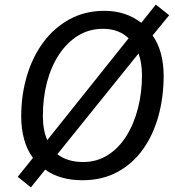

<svg xmlns="http://www.w3.org/2000/svg" viewBox="-20 -772 761 833"><path d="M114 41 57 -5 123 -87Q97 -122 84.5 -168Q72 -214 72 -267Q72 -359 96.5 -442Q121 -525 168 -588.5Q215 -652 282 -688.5Q349 -725 433 -725Q526 -725 593 -673L656 -752L714 -706L642 -618Q665 -587 677.5 -541.5Q690 -496 690 -444Q690 -351 667.5 -269Q645 -187 600.5 -124.5Q556 -62 490 -26Q424 10 337 10Q241 10 176 -36ZM185 -164 538 -606Q517 -626 489.5 -636.5Q462 -647 427 -647Q367 -647 319 -617.5Q271 -588 236.5 -536Q202 -484 184 -415.5Q166 -347 166 -269Q166 -208 185 -164ZM340 -69Q400 -69 447.5 -99Q495 -129 528 -181.5Q561 -234 578.5 -302Q596 -370 596 -446Q596 -473 592 -497Q588 -521 581 -540L229 -103Q249 -87 277.5 -78Q306 -69 340 -69Z"/></svg>

Font: Manna Sans
Style: Italic
Weight: 400
Italic angle: -12°
Designer: Monotype Design Team
Foundry: Monotype Imaging Inc.
Version: Version 2.001.1; ttfautohint (v1.8.2)